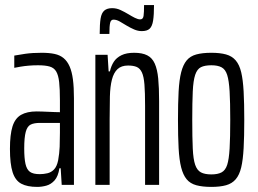

<svg xmlns="http://www.w3.org/2000/svg" viewBox="-20 -725 1011 753"><path d="M126 8Q87 8 63.5 -4.5Q40 -17 29.5 -49.5Q19 -82 19 -141Q19 -197 29 -229Q39 -261 62.5 -274.5Q86 -288 124 -288Q134 -288 146 -287.5Q158 -287 170.5 -286.5Q183 -286 194.5 -285.5Q206 -285 215 -285V-331Q215 -376 212 -403Q209 -430 200.5 -444.5Q192 -459 175 -464Q158 -469 129 -469Q110 -469 92.5 -467.5Q75 -466 60.5 -463.5Q46 -461 36 -459V-507Q51 -510 79 -514Q107 -518 144 -518Q173 -518 194 -513.5Q215 -509 229.5 -497Q244 -485 253 -464.5Q262 -444 266 -413.5Q270 -383 270 -340V0H222L218 -65H213Q208 -33 194 -17.5Q180 -2 162 3Q144 8 126 8ZM136 -42Q151 -42 166 -45.5Q181 -49 192 -60.5Q203 -72 208 -96Q213 -124 214 -149Q215 -174 215 -205V-243H137Q114 -243 100.5 -236.5Q87 -230 81 -208Q75 -186 75 -143Q75 -104 80 -82Q85 -60 97.5 -51Q110 -42 136 -42Z M354 0V-510H402L406 -445H411Q416 -467 426.5 -483Q437 -499 456.5 -508.5Q476 -518 506 -518Q538 -518 557.5 -508Q577 -498 587 -475.5Q597 -453 600.5 -417Q604 -381 604 -328V0H549V-310Q549 -362 546.5 -393.5Q544 -425 536.5 -441Q529 -457 516 -462.5Q503 -468 482 -468Q456 -468 441 -454Q426 -440 419 -413Q412 -386 411 -346.5Q410 -307 410 -258V0ZM371 -592Q371 -630 374.5 -652Q378 -674 389 -683.5Q400 -693 420 -693Q437 -693 453 -685.5Q469 -678 484 -669Q497 -661 509 -655Q521 -649 530 -649Q541 -649 543 -662.5Q545 -676 545 -705H584Q584 -667 580.5 -644.5Q577 -622 567 -612.5Q557 -603 536 -603Q521 -603 506 -609.5Q491 -616 476 -625Q463 -633 450 -640.5Q437 -648 425 -648Q415 -648 412 -635.5Q409 -623 409 -592Z M809 8Q774 8 750 1.5Q726 -5 712 -22Q698 -39 690.5 -68.5Q683 -98 680.5 -144Q678 -190 678 -255Q678 -320 680.5 -366Q683 -412 690.5 -441.5Q698 -471 712 -488Q726 -505 750 -511.5Q774 -518 809 -518Q843 -518 866.5 -511.5Q890 -505 904.5 -488Q919 -471 926 -441.5Q933 -412 935.5 -366Q938 -320 938 -255Q938 -190 935.5 -144Q933 -98 926 -68.5Q919 -39 904.5 -22Q890 -5 866.5 1.5Q843 8 809 8ZM809 -41Q834 -41 849 -49Q864 -57 871 -78.5Q878 -100 880.5 -142.5Q883 -185 883 -255Q883 -324 880.5 -366.5Q878 -409 871 -431Q864 -453 849 -461Q834 -469 809 -469Q783 -469 768 -461.5Q753 -454 745.5 -431.5Q738 -409 736 -366.5Q734 -324 734 -255Q734 -185 736 -142.5Q738 -100 745.5 -78.5Q753 -57 768 -49Q783 -41 809 -41Z"/></svg>

Font: Saira UltraCondensed
Style: Regular
Weight: 400
Width: 1
Designer: Hector Gatti with collaboration of the Omnibus-Type team
Foundry: Omnibus-Type
Version: Version 1.101